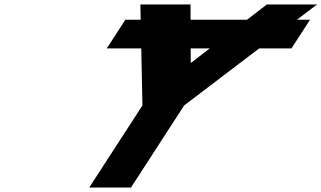

<svg xmlns="http://www.w3.org/2000/svg" viewBox="-20 -845 1448 865"><path d="M612.4 -825 613.8 -756H544.7L461.1 -627H616.4L621.7 -370L382 0H570L809.7 -370L1147.8 -627H1293.1L1376.7 -756H1317.6L1408.4 -825H1182.4L1092.7 -756H838.6L838.4 -825ZM839.1 -627H925.1L839.4 -561Z"/></svg>

Font: Hussar
Style: BdWodka
Weight: 700
Foundry: Cannot Into Space Fonts
Version: Version 2.00